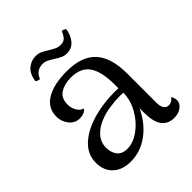

<svg xmlns="http://www.w3.org/2000/svg" viewBox="-192 -802 934 934"><g transform="rotate(-45 275.0 -334.5)"><path d="M540 -42Q540 -20 519.5 -5Q499 10 470 10Q427 10 405 -20Q383 -50 383 -114V-143Q350 -72 293.5 -30.5Q237 11 170 11Q112 11 78.5 -20.5Q45 -52 45 -105Q45 -164 90 -205Q135 -246 211 -267Q278 -285 350 -285Q370 -285 379 -284V-310Q379 -399 349.5 -442Q320 -485 252 -485Q208 -485 178 -466Q148 -447 148 -404Q148 -381 158.5 -361Q169 -341 191 -333Q175 -313 143 -313Q110 -313 89 -339.5Q68 -366 68 -401Q68 -459 119 -490Q170 -521 259 -521Q362 -521 411 -468Q460 -415 460 -305V-105Q460 -52 496 -52Q504 -52 514 -57.5Q524 -63 529 -73Q540 -58 540 -42ZM381 -252 358 -253Q323 -253 287 -247.5Q251 -242 226 -232Q182 -216 157 -188Q132 -160 132 -122Q132 -89 149 -67Q166 -45 202 -45Q242 -45 283.5 -74.5Q325 -104 352.5 -152Q380 -200 381 -252ZM323 -581Q306 -581 292.5 -587Q279 -593 259 -606Q242 -617 229 -623Q216 -629 201 -629Q179 -629 163.5 -617.5Q148 -606 141 -586H139Q127 -586 118 -595Q124 -638 148.5 -659Q173 -680 205 -680Q223 -680 237.5 -673.5Q252 -667 270 -655Q290 -643 302 -637.5Q314 -632 330 -632Q351 -632 361.5 -643Q372 -654 381 -676Q394 -676 403 -667Q397 -628 376 -604.5Q355 -581 323 -581Z"/></g></svg>

Font: Arima Madurai
Style: Regular
Weight: 400
Designer: Joana Correia and Natanael Gama
Foundry: NDISCOVER
Version: Version 1.020